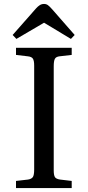

<svg xmlns="http://www.w3.org/2000/svg" viewBox="-20 -952 444 972"><path d="M61 0V-36L122 -43Q140 -46 146.5 -56Q153 -66 153 -94V-620Q153 -645 146.5 -655Q140 -665 120 -667L61 -674V-710H343V-674L282 -667Q264 -665 258 -654.5Q252 -644 252 -616V-90Q252 -65 258 -55.5Q264 -46 284 -43L343 -36V0ZM63 -755 44 -775 163 -910Q172 -920 181.5 -926Q191 -932 203 -932Q214 -932 222.5 -926Q231 -920 245 -904L358 -775L339 -755L203 -837Z"/></svg>

Font: Literata 36pt
Style: Regular
Weight: 400
Designer: Latin by Veronika Burian and Jose Scaglione. Greek by Irene Vlachou. Cyrillic by Vera Evstafieva.
Foundry: TypeTogether
Version: Version 3.002